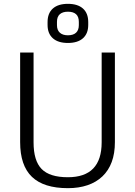

<svg xmlns="http://www.w3.org/2000/svg" viewBox="-20 -974 704 1001"><path d="M334 7Q208 7 146.5 -52Q85 -111 85 -233V-700H155V-232Q155 -136 197 -93Q239 -50 334 -50Q510 -50 510 -232V-700H579V-233Q579 -174 562.5 -129.5Q546 -85 514 -54.5Q482 -24 436.5 -8.5Q391 7 334 7ZM334 -750Q283 -750 255.5 -774.5Q228 -799 228 -844V-859Q228 -905 255.5 -929.5Q283 -954 334 -954Q385 -954 412.5 -929.5Q440 -905 440 -859V-844Q440 -799 412.5 -774.5Q385 -750 334 -750ZM334 -790Q362 -790 376.5 -803.5Q391 -817 391 -843V-860Q391 -887 376.5 -900Q362 -913 334 -913Q307 -913 292 -900Q277 -887 277 -860V-843Q277 -817 292 -803.5Q307 -790 334 -790Z"/></svg>

Font: Pathway Extreme 28pt Light
Style: Regular
Weight: 300
Designer: Eduardo Rodriguez Tunni
Foundry: Eduardo Rodriguez Tunni
Version: Version 1.001;gftools[0.9.26]